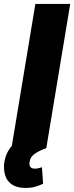

<svg xmlns="http://www.w3.org/2000/svg" viewBox="-48 -747 374 968"><path d="M11.7 -11.7 130.3 -727.3H306.1L185.4 0H185Q149.5 12.8 127.3 28.2Q105.1 43.7 101.6 67.1Q94.8 103.3 128.2 103.3Q138.8 103.3 147.5 100.7Q156.2 98 163.4 96.2L169.4 179.3Q154.5 186.8 132.1 193.7Q109.7 200.6 81.7 200.6Q32 200.6 4.1 177Q-23.8 153.4 -27.3 106.9Q-28.8 91.6 -26.8 75.6Q-24.9 59.7 -19.9 44.2Q-14.9 28.8 -6.9 14.6Q1.1 0.4 11.7 -11.7Z"/></svg>

Font: Inter P Extra Bold
Style: Italic
Weight: 800
Italic angle: 9.39999°
Designer: Rasmus Andersson
Foundry: rsms
Version: Version 3.018;git-588b23468